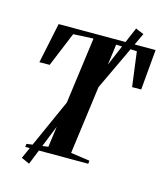

<svg xmlns="http://www.w3.org/2000/svg" viewBox="-132 -933 957 1121"><g transform="rotate(15 346.0 -373.0)"><path d="M103.5 0 106 -19 234 -35.5 325 -714 203.5 -708 117.5 -499.5 55.5 -499 106.5 -743H692.5L671 -499L616 -498.5L588.5 -708L462 -714L371.5 -35.5L486.5 -19L484.5 0ZM101 67 304.5 -387 368.5 -408.5 550 -835 599.5 -814.5 401.5 -394.5 336 -373.5 150.5 89Z"/></g></svg>

Font: Merriweather 144pt SemiBold
Style: Italic
Weight: 600
Italic angle: -7.8°
Version: Version 2.101